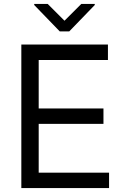

<svg xmlns="http://www.w3.org/2000/svg" viewBox="-20 -953 638 973"><path d="M88.1 0V-727.3H527V-649.1H176.1V-403.4H504.3V-325.3H176.1V-78.1H532.7V0ZM221.6 -933.2 306.8 -848 392 -933.2H460.2V-927.6L331 -794H282.7L153.4 -927.6V-933.2Z"/></svg>

Font: Inter UI
Style: Regular
Weight: 400
Designer: Rasmus Andersson
Foundry: rsms
Version: 3.2;8d6f07862